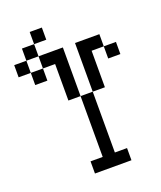

<svg xmlns="http://www.w3.org/2000/svg" viewBox="-139 -839 778 927"><g transform="rotate(-20 250.0 -375.0)"><path d="M375 0V-62.5H312.5V-375H250V-62.5H187.5V0ZM500 -500V-562.5H437.5V-500ZM187.5 -687.5V-750H125V-687.5H62.5V-625H0V-562.5H62.5V-500H125V-562.5H62.5V-625H125V-562.5H187.5V-375H250Q250 -375 250 -625H125V-687.5ZM312.5 -375H375V-562.5H437.5V-625H312.5Q312.5 -625 312.5 -375Z"/></g></svg>

Font: Unifont
Style: Regular
Weight: 500
Version: Version 15.1.04